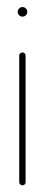

<svg xmlns="http://www.w3.org/2000/svg" viewBox="-20 -539 131 558"><path d="M59.3 -504.4Q59.3 -498.9 55.2 -494.8Q51.1 -490.7 45.2 -490.7Q39.6 -490.7 35.6 -494.8Q31.5 -498.9 31.5 -504.4Q31.5 -510.4 35.6 -514.4Q39.6 -518.5 45.2 -518.5Q51.1 -518.5 55.2 -514.4Q59.3 -510.4 59.3 -504.4ZM45.2 -386.7Q48.9 -386.7 51.7 -383.9Q54.4 -381.1 54.4 -377.4V-9.6Q54.4 -5.9 51.9 -3.1Q49.3 -0.4 45.2 -0.4Q41.5 -0.4 38.7 -3.1Q35.9 -5.9 35.9 -9.6V-377.4Q35.9 -381.1 38.7 -383.9Q41.5 -386.7 45.2 -386.7Z"/></svg>

Font: 26F Galaxy Hebrew Hairline
Style: Regular
Weight: 50
Designer: C₂₉H₂₅N₃O₅
Version: Version 1.000